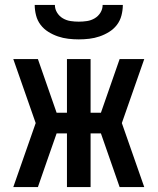

<svg xmlns="http://www.w3.org/2000/svg" viewBox="-20 -760 640 780"><path d="M566 0H466L390 -218H348V0H252V-218H210Q191 -164 172 -109.5Q153 -55 134 0H34L125 -260L34 -520H134L210 -302H252V-520H348V-302H390L466 -520H566L475 -260ZM300 -600Q279 -600 257.5 -602.5Q236 -605 215.5 -612Q195 -619 176.5 -630.5Q158 -642 145 -659Q132 -676 126.5 -697.5Q121 -719 121 -740H203Q203 -723 212 -708.5Q221 -694 235.5 -685.5Q250 -677 266.5 -674.5Q283 -672 300 -672Q317 -672 333.5 -674.5Q350 -677 364.5 -685.5Q379 -694 388 -708.5Q397 -723 397 -740H479Q479 -719 473.5 -697.5Q468 -676 455 -659Q442 -642 423.5 -630.5Q405 -619 384.5 -612Q364 -605 342.5 -602.5Q321 -600 300 -600Z"/></svg>

Font: Iosevka Fixed Curly Md Ex
Style: Regular
Weight: 500
Width: 7
Monospace: yes
Designer: Belleve Invis
Foundry: Belleve Invis
Version: Version 30.1.2